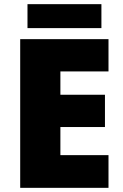

<svg xmlns="http://www.w3.org/2000/svg" viewBox="-20 -902 589 922"><path d="M467 -882H112V-767H467ZM501 0V-157H270V-292H484V-447H270V-559H501V-714H77V0Z"/></svg>

Font: Noto Sans Thai Looped Black
Style: Regular
Weight: 900
Designer: Sasikarn Vongin, Ben Mitchell
Foundry: The Fontpad Ltd
Version: Version 1.001